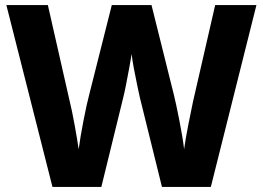

<svg xmlns="http://www.w3.org/2000/svg" viewBox="-20 -734 1033 754"><path d="M987 -714H825L738 -335Q731 -303 719.5 -244Q708 -185 703 -148Q698 -192 684.5 -260.5Q671 -329 663 -361L575 -714H419L330 -361Q321 -328 308 -261Q295 -194 289 -148Q284 -183 273 -243.5Q262 -304 254 -335L168 -714H5L186 0H378L464 -351Q468 -366 474.5 -399Q481 -432 487.5 -467Q494 -502 497 -522Q499 -502 505.5 -466.5Q512 -431 519 -398.5Q526 -366 529 -352L616 0H808Z"/></svg>

Font: Noto Sans UI Extra
Style: Regular
Weight: 800
Designer: Monotype Design Team
Foundry: Monotype Imaging Inc.
Version: Version 1.901